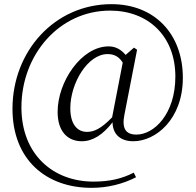

<svg xmlns="http://www.w3.org/2000/svg" viewBox="-20 -735 940 923"><path d="M621 -56C728 -56 859 -161 859 -361C859 -572 723 -715 516 -715C242 -715 40 -488 40 -212C40 33 202 168 420 168C497 168 570 150 634 117L623 95C566 124 508 138 429 138C237 138 83 9 83 -219C83 -472 265 -684 509 -684C692 -684 823 -562 823 -367C823 -186 720 -88 636 -88C584 -88 565 -118 578 -183L639 -496L624 -506L584 -471C560 -499 534 -512 502 -512C372 -512 257 -343 257 -197C257 -101 307 -56 373 -56C427 -56 475 -88 521 -147C522 -89 559 -56 621 -56ZM519 -171C465 -115 431 -101 398 -101C350 -101 318 -140 318 -214C318 -336 402 -475 497 -475C528 -475 551 -464 570 -434Z"/></svg>

Font: Noto Serif CJK SC Light
Style: Regular
Weight: 300
Designer: Ryoko NISHIZUKA 西塚涼子 (kana & ideographs); Frank Grießhammer (Latin, Greek & Cyrillic); Wenlong ZHANG 张文龙 (bopomofo); San
Foundry: Adobe
Version: Version 2.001;hotconv 1.1.0;makeotfexe 2.6.0